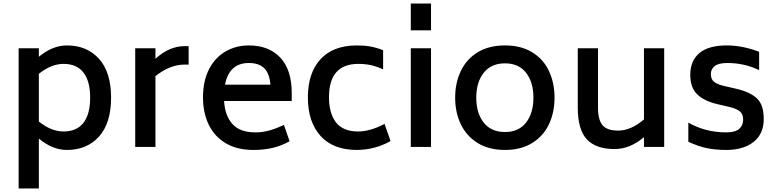

<svg xmlns="http://www.w3.org/2000/svg" viewBox="-20 -828 4375 1082"><path d="M606 -278Q606 -134 538 -58.5Q470 17 357 17Q276 17 199 -47V234H85V-556H199V-508Q276 -572 357 -572Q470 -572 538 -496.5Q606 -421 606 -278ZM488 -278Q488 -371 450 -419.5Q412 -468 338 -468Q269 -468 199 -412V-143Q269 -87 338 -87Q412 -87 450 -135.5Q488 -184 488 -278Z M1043 -568V-464H1020Q938 -464 856 -399V0H742V-556H856V-497Q935 -568 1020 -568Z M1420 -82Q1459 -82 1497 -92.5Q1535 -103 1580 -124L1612 -32Q1565 -6 1516 5.5Q1467 17 1408 17Q1317 17 1253.5 -20Q1190 -57 1157 -124Q1124 -191 1124 -279Q1124 -372 1158 -438Q1192 -504 1251 -538Q1310 -572 1382 -572Q1495 -572 1559.5 -503.5Q1624 -435 1624 -304V-259H1243Q1247 -178 1289 -130Q1331 -82 1420 -82ZM1248 -351H1504Q1499 -414 1469 -443.5Q1439 -473 1382 -473Q1272 -473 1248 -351Z M1715 -279Q1715 -416 1785.5 -493.5Q1856 -571 1988 -572Q2034 -572 2067.5 -566Q2101 -560 2139 -545V-437Q2102 -454 2069.5 -461Q2037 -468 1998 -468Q1834 -467 1834 -280Q1834 -191 1872.5 -139.5Q1911 -88 1996 -87Q2067 -87 2147 -130L2181 -33Q2092 17 1988 17Q1856 16 1785.5 -63Q1715 -142 1715 -279Z M2295 -808H2409V-657H2295ZM2295 -556H2409V0H2295Z M2545 -278Q2545 -361 2577 -428Q2609 -495 2672 -533.5Q2735 -572 2826 -572Q2916 -572 2979 -533.5Q3042 -495 3073.5 -428Q3105 -361 3105 -278Q3105 -194 3073.5 -127.5Q3042 -61 2979 -22Q2916 17 2826 17Q2735 17 2672 -22Q2609 -61 2577 -127.5Q2545 -194 2545 -278ZM2986 -278Q2986 -365 2944.5 -418Q2903 -471 2826 -471Q2748 -471 2706 -418Q2664 -365 2664 -278Q2664 -190 2706 -137Q2748 -84 2826 -84Q2903 -84 2944.5 -137Q2986 -190 2986 -278Z M3723 -556V0H3609V-55Q3530 12 3443 12Q3338 12 3287 -43Q3236 -98 3236 -221V-556H3350V-221Q3350 -153 3375.5 -122.5Q3401 -92 3463 -92Q3536 -92 3609 -155V-556Z M3859 -29V-137Q3955 -82 4073 -82Q4123 -82 4145.5 -101.5Q4168 -121 4168 -154Q4168 -184 4151 -199Q4134 -214 4096 -224L4023 -241Q3949 -258 3909.5 -296Q3870 -334 3870 -406Q3870 -486 3921.5 -529Q3973 -572 4075 -572Q4165 -572 4258 -536V-433Q4174 -473 4079 -473Q4029 -473 4007.5 -455.5Q3986 -438 3986 -411Q3986 -382 4003 -368Q4020 -354 4054 -345L4128 -328Q4207 -310 4245.5 -273.5Q4284 -237 4284 -158Q4284 -73 4226.5 -28Q4169 17 4073 17Q4010 17 3961.5 6.5Q3913 -4 3859 -29Z"/></svg>

Font: Biryani SemiBold
Style: Regular
Weight: 600
Designer: Dan Reynolds and Mathieu Réguer
Foundry: Dan Reynolds and Mathieu Réguer
Version: Version 1.004; ttfautohint (v1.1) -l 5 -r 5 -G 72 -x 0 -D la